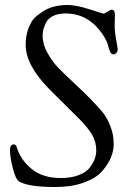

<svg xmlns="http://www.w3.org/2000/svg" viewBox="-20 -736 521 770"><path d="M20 -134Q20 -157 36 -157Q43 -157 47 -146Q63 -94 107.5 -58Q152 -22 224 -22Q266 -22 296.5 -34Q327 -46 341 -65Q355 -84 360.5 -100.5Q366 -117 366 -133Q366 -167 349 -196Q332 -225 295 -262L178 -378Q83 -475 83 -555Q83 -594 94 -622Q105 -650 117 -662.5Q129 -675 149 -688Q189 -716 251 -716Q286 -716 339.5 -698.5Q393 -681 397 -681Q398 -681 410.5 -689Q423 -697 428 -697Q441 -697 441 -676Q441 -671 440.5 -659.5Q440 -648 440 -641V-624Q440 -609 446 -576Q452 -543 452 -538Q452 -529 446.5 -523.5Q441 -518 436 -518Q427 -518 422 -527.5Q417 -537 414 -551.5Q411 -566 397.5 -589Q384 -612 362 -634Q313 -682 243 -682Q215 -682 195 -673Q175 -664 166.5 -648.5Q158 -633 154.5 -620Q151 -607 151 -593Q151 -558 170.5 -523.5Q190 -489 212 -466Q234 -443 278 -402Q322 -361 345 -337Q378 -303 393.5 -283.5Q409 -264 422.5 -230.5Q436 -197 436 -158Q436 -133 425.5 -106Q415 -79 390.5 -50.5Q366 -22 317 -4Q268 14 201 14Q95 14 57 -8Q43 -16 31.5 -61Q20 -106 20 -134Z"/></svg>

Font: OFL Sorts Mill Goudy TT
Style: Italic
Weight: 500
Italic angle: -6°
Version: Version 003.000